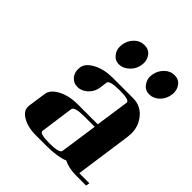

<svg xmlns="http://www.w3.org/2000/svg" viewBox="-188 -806 931 931"><g transform="rotate(45 277.0 -341.0)"><path d="M81.1 -69.8V-77.1L95.2 -172.9Q99.6 -205.1 143.1 -228Q185.1 -250 244.1 -250H380.9L405.8 -422.9Q408.7 -441.9 339.8 -441.9Q271 -441.9 268.1 -422.9L263.2 -384.8Q258.8 -352.5 234.9 -330.1Q211.4 -308.1 183.1 -308.1Q154.8 -308.1 137.2 -330.1Q124 -346.7 124 -371.1Q124 -379.9 125 -384.8Q129.4 -416 172.9 -439Q214.8 -460.9 272.9 -460.9H411.1Q467.8 -460.9 501 -416Q527.8 -380.4 527.8 -334Q527.8 -325.7 525.9 -308.1L484.9 -19H554.2L550.8 0H482.9Q431.2 0 397 -18.1Q354.5 0 276.9 0H208Q149.9 0 113.8 -22Q81.1 -41.5 81.1 -69.8ZM189.9 -591.8Q189.9 -600.1 190.9 -605Q195.3 -637.7 217.8 -660.2Q239.7 -682.1 270 -682.1Q299.8 -682.1 315.9 -660.2Q329.1 -642.1 329.1 -618.2Q329.1 -609.9 328.1 -606Q323.7 -573.2 299.8 -550.8Q275.4 -527.8 248 -527.8Q220.2 -527.8 203.1 -550.8Q189.9 -568.8 189.9 -591.8ZM213.9 -38.1Q210.9 -19 279.8 -19Q348.1 -19 351.1 -38.1L378.9 -231H310.1Q240.7 -231 237.8 -210.9ZM396 -591.8Q396 -601.1 397 -605Q401.4 -636.7 424.8 -660.2Q446.8 -682.1 476.1 -682.1Q504.9 -682.1 521 -660.2Q534.2 -642.1 534.2 -618.2Q534.2 -609.9 533.2 -606Q528.8 -573.7 505.9 -550.8Q482.4 -528.8 455.1 -528.8Q426.3 -528.8 410.2 -550.8Q396 -570.3 396 -591.8Z"/></g></svg>

Font: Hjet
Style: Italic
Weight: 400
Designer: T. Christopher White
Version: Version 1.2